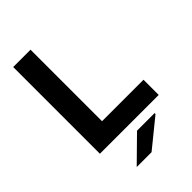

<svg xmlns="http://www.w3.org/2000/svg" viewBox="-274 -831 1143 1143"><g transform="rotate(-45 297.5 -259.5)"><path d="M216.8 -730V-127.9H565.9V0H70.8V-730ZM169.9 210.9 324.2 59.1H472.2V66.9L294.9 210.9Z"/></g></svg>

Font: Nacelle Bold
Style: Regular
Weight: 700
Designer: Sora Sagano
Foundry: Sora Sagano
Version: Version 1.000;FEAKit 1.0